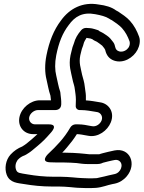

<svg xmlns="http://www.w3.org/2000/svg" viewBox="-20 -767 735 982"><path d="M424.6 -624H418.6C410.1 -624 401.1 -619.3 395.5 -612.9C376.8 -591.3 364.7 -570.5 357.8 -544.7C352.5 -532.9 348.6 -518.8 346.2 -507C343.9 -498.6 342.1 -491.2 340.6 -484C329.9 -430.4 344 -397 349.7 -366C354.5 -340.5 361.1 -330.2 363.3 -306.5L366.2 -285.1C368.4 -268.7 368.9 -247.1 367.3 -225.9C366.3 -212.8 376.8 -204 387.7 -204H394.7C419.7 -204 445 -199 468 -195.3L478.9 -193.4C495.5 -189.6 507.5 -170.7 499.6 -150.9C492.4 -132.8 471.6 -117.3 450.8 -121.6L439 -123.6C425.4 -126.2 404.1 -131 380.2 -131H366.2C355.8 -131 344.9 -124.2 339.5 -114.8C307.6 -59.3 269.7 -20.8 224.7 21.7C224.7 21.7 185.3 60.4 234.1 63C247 63.7 259 64 270.2 64H306.2C318.4 64 330 64.3 340.5 65L371.2 66.9C390.6 69.5 407.2 72 425.6 72H478.6C495.3 72 505.5 65.6 506.7 65.3C526.3 60.7 539 56.4 555 53.6L565.7 51.5C575.9 49.5 583.8 51.4 590.2 56.1C614.2 73.6 598.2 117.2 565.4 123.5C546.1 127.2 524.1 133 513.8 135.5C497.5 138.3 483.8 142.9 475.4 144.1C468 144.7 460.8 145 453.1 145H431.1C422.6 145 413.1 144 403.3 144C387.1 144 370.6 141.5 350.8 140.1L323.2 138.1C313.4 137.3 302.8 137 291.7 137H255.7C207.3 137 161.9 132 123.1 125.3C80 117.9 68.9 118.9 62.4 101.6C56 84.4 59.6 66.4 70.1 51.2C82.2 38.5 91.1 33.1 106.9 27.2C109.4 26.3 112.5 24.6 114.4 23.2C121.5 18.1 129.8 14.6 144.1 2.7L172.9 -21.3C197.4 -41.7 215 -59.6 235.4 -83.1C238.2 -86.4 283.6 -131 230.2 -131H159.2C139.6 -131 125.6 -148.3 129.4 -167.5C133.3 -186.7 154.2 -204 173.7 -204H262.7C270.2 -204 292.3 -206.9 293.2 -233.1C293.9 -254.4 291.5 -267.4 289.6 -284.6C288.6 -292 289.4 -294.2 287.5 -299.4C279.4 -321 274.6 -352.1 267.7 -380.3C260.8 -407.5 259.8 -444.8 267.6 -484C280.9 -550.5 299.9 -597.7 331.6 -639.1C362.6 -682.4 402.2 -706.7 467.2 -694.4C495.9 -689 520.4 -682.9 538 -671.7C542.9 -668.1 548.5 -665.2 552.6 -663.4C570.2 -651.7 593 -635.7 603.5 -623.7C622.2 -602.5 632.7 -582.2 642.7 -555.5C651 -521.9 615.4 -495.2 588 -504.8C576.9 -508.6 571.7 -514.9 568.6 -528.6C565.8 -542.8 561.2 -548.7 556.4 -554.7L544.4 -569.7C536.4 -579.7 516.2 -592.3 507.7 -597.7C501.9 -601.5 490.2 -606.4 489.7 -606.8C486.6 -610.5 482.6 -612.4 479.5 -613.3C478.2 -613.6 451.2 -623 440.4 -623C437.8 -623 430.3 -624 424.6 -624ZM396 -506C399.4 -522.8 404.7 -529.2 407 -541C409.3 -552.6 417.2 -564.9 422.6 -573.3C429.3 -572.9 436 -570 442.8 -570C443.9 -570 442.5 -570.3 452 -566.6C458.5 -560.9 469.6 -556.1 475.4 -553.5C481.2 -549.7 497.5 -538.1 502.8 -533.4L512.9 -520.7C518.6 -510.4 517.7 -514 518.6 -509.4C524.2 -485.2 538.1 -465.9 563 -457.2C610.6 -440.6 661.7 -471 683.4 -512.4C693.9 -532.5 699 -559 691.4 -579.4C679.9 -610.3 667 -635.3 644.8 -660.3C628.9 -678.6 602.1 -696.2 584.9 -707.6C581.5 -709.8 575.8 -712 573.4 -713.8C551.7 -730.5 519.4 -739.7 485.1 -743.8C402.7 -758.8 335.9 -723.2 292.3 -662.9C254.5 -613.1 231.8 -554.9 217.6 -484C208.4 -438 209.2 -394.1 218 -359.8C224 -335.4 228.3 -305.5 238 -277.8C238.7 -270.4 239.8 -261.8 240.7 -254H183.7C136.7 -254 89 -215.2 79.4 -167.5C69.9 -119.8 102.1 -81 149.2 -81H171.6C164.2 -73.7 154.9 -65.3 144.6 -56.7L115.8 -32.7C108.5 -26.5 105.5 -25.7 93.7 -17.7C71.7 -8.9 51.5 4.3 34 23.5C8 51.8 2.7 95.8 14.1 126.4C30 169.4 72.1 169 105 174.7C146 181.7 193.9 187 245.7 187H281.7C291.8 187 301.2 187.3 309.7 187.9L337.3 189.9C354.4 191.2 371.2 193.9 392.4 194C400.9 194.6 412.3 195 421.1 195H443.1C452.4 195 461.5 194.6 470.4 193.9C503.7 191.2 528.2 179.7 555.1 174.5L565.5 172.5C589.2 167.9 611.3 154.7 628 135.1C681.4 72.3 645 -13.4 565.5 2.5C544 6.6 521.9 12.6 504.9 16.7C496.3 18.5 489.7 21.5 487.6 22H436.6C420.3 20.6 402.2 18.1 385.2 17L353.5 15C341.7 14.3 329.3 14 316.2 14H298.2C306.1 5.9 314.2 -2.8 322.9 -13.6C340.8 -34.4 357.2 -55.5 373.1 -81C389.5 -80.5 406 -77.1 420.6 -74.4L431.7 -72.5C481.9 -62.9 530 -99.4 546.7 -141.1C567.4 -193 537.3 -234 498 -242.6L485.8 -244.7C466.9 -247.7 445.8 -252.1 419.3 -253.6C419.8 -269 419.6 -285.1 416.7 -301.4L414 -321.4C411.3 -348.8 405 -364.1 399.9 -384.6C392.9 -421.5 382.7 -444.1 390.6 -484C391.9 -490.3 394.5 -498.2 396 -506Z"/></svg>

Font: Smoothie
Style: OutlineIt
Weight: 400
Foundry: Cannot Into Space Fonts
Version: Version 0.8